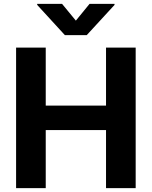

<svg xmlns="http://www.w3.org/2000/svg" viewBox="-20 -974 786 994"><path d="M63.3 0V-727.5H216.8V-427.3H528.9V-727.5H682.4V0H528.9V-300.6H216.8V0ZM301.4 -953.9 372.7 -867.2 443.6 -953.9H572.9V-948.6L428.9 -792H316L172.5 -948.6V-953.9Z"/></svg>

Font: GitLab Sans
Style: Regular
Weight: 400
Designer: Rasmus Andersson
Foundry: Modifications by GitLab B.V., manufactured by rsms
Version: Version 4.000;git-c8fb6b7